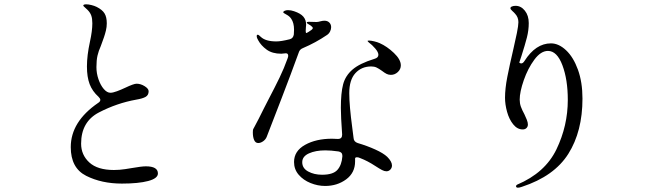

<svg xmlns="http://www.w3.org/2000/svg" viewBox="-20 -829 3040 890"><path d="M308 -147Q308 -265 435 -352Q445 -358 445 -366Q445 -372 437 -380Q408 -406 395.5 -439Q383 -472 383 -521Q383 -572 397 -636Q408 -686 408 -721Q408 -743 403 -757Q398 -771 386 -783Q379 -790 372.5 -795.5Q366 -801 366 -803Q366 -809 380 -809Q390 -809 404 -805.5Q418 -802 428 -797Q454 -784 464.5 -767Q475 -750 475 -721Q475 -704 471 -687.5Q467 -671 462 -656.5Q457 -642 455 -637Q454 -634 447 -615Q437 -593 432 -571.5Q427 -550 427 -518Q427 -489 436.5 -461.5Q446 -434 461 -416.5Q476 -399 492 -399Q503 -399 522 -406Q541 -413 560 -422Q600 -441 613 -441Q632 -441 650.5 -429.5Q669 -418 669 -406Q669 -388 655 -380Q641 -372 611 -367Q522 -351 439 -308Q356 -265 356 -163Q356 -111 394 -76Q432 -41 508 -41Q534 -41 560 -45Q586 -49 591 -50Q637 -58 656 -58Q712 -58 712 -25Q712 -2 667 10Q622 22 545 22Q451 22 379.5 -14Q308 -50 308 -147Z M1384 -606Q1369 -600 1365 -586Q1328 -484 1285 -372.5Q1242 -261 1216 -194Q1211 -182 1199.5 -174Q1188 -166 1177 -166Q1164 -166 1158 -180Q1152 -194 1152 -215Q1152 -226 1153.5 -230Q1155 -234 1160 -242Q1171 -262 1179 -278Q1192 -304 1203 -326Q1214 -348 1223 -365Q1255 -426 1276 -469.5Q1297 -513 1313 -558Q1316 -566 1316 -570Q1316 -582 1305 -582Q1299 -582 1294 -581Q1289 -580 1284 -580Q1242 -580 1216 -599Q1190 -618 1177 -642Q1170 -653 1170 -662Q1170 -668 1175 -668Q1179 -668 1189 -658Q1211 -637 1261 -637Q1283 -637 1323 -647Q1339 -651 1342 -669Q1343 -676 1343 -691Q1343 -723 1330 -742Q1322 -754 1307.5 -761.5Q1293 -769 1293 -772Q1293 -776 1299.5 -779Q1306 -782 1315 -782Q1329 -782 1343 -777Q1373 -767 1386 -752Q1399 -737 1399 -714Q1399 -707 1398 -703L1397 -685Q1397 -675 1401 -676L1410 -681Q1418 -686 1424 -690.5Q1430 -695 1430 -699Q1430 -703 1421 -710Q1417 -713 1409.5 -717Q1402 -721 1402 -724Q1402 -728 1411 -728L1447 -727Q1454 -727 1464.5 -730Q1475 -733 1484 -733Q1498 -733 1506.5 -724.5Q1515 -716 1515 -703Q1515 -693 1510 -683Q1505 -673 1496 -667Q1443 -631 1384 -606ZM1599 -397Q1599 -340 1613 -236L1619 -189Q1620 -172 1638 -166Q1682 -153 1719.5 -136Q1757 -119 1775 -102Q1797 -80 1797 -62Q1797 -51 1789.5 -43Q1782 -35 1771 -35Q1762 -35 1750.5 -41Q1739 -47 1719 -60Q1684 -83 1650 -96Q1642 -100 1635 -100Q1626 -100 1626 -94V-81Q1626 -28 1584.5 2.5Q1543 33 1487 33Q1453 33 1419.5 19.5Q1386 6 1364.5 -19Q1343 -44 1343 -78Q1343 -129 1394 -157.5Q1445 -186 1519 -186Q1535 -186 1544 -185H1547Q1566 -185 1566 -205Q1560 -289 1560 -329Q1560 -398 1570.5 -438Q1581 -478 1614 -506.5Q1647 -535 1715 -556Q1734 -561 1734 -575Q1734 -587 1719.5 -604Q1705 -621 1690 -632Q1684 -637 1684 -639Q1684 -641 1691 -641Q1699 -641 1714 -637.5Q1729 -634 1740 -629Q1774 -614 1806 -583.5Q1838 -553 1838 -526Q1838 -508 1824 -495Q1810 -482 1792 -482Q1781 -482 1772 -486.5Q1763 -491 1750 -501Q1736 -511 1725.5 -516Q1715 -521 1701 -521Q1656 -521 1627.5 -490Q1599 -459 1599 -397ZM1567 -104V-107Q1567 -124 1549 -127Q1514 -132 1488 -132Q1443 -132 1412 -118Q1381 -104 1381 -77Q1381 -49 1408.5 -34Q1436 -19 1473 -19Q1524 -19 1544 -41.5Q1564 -64 1567 -104Z M2680 -372Q2680 -220 2614.5 -116Q2549 -12 2399 37Q2388 41 2381 41Q2372 41 2372 34Q2372 30 2377 27Q2507 -28 2559.5 -137Q2612 -246 2612 -366Q2612 -460 2587 -526.5Q2562 -593 2520 -593Q2487 -593 2457 -552.5Q2427 -512 2408 -457.5Q2389 -403 2389 -367Q2389 -350 2394.5 -334.5Q2400 -319 2411 -299Q2417 -287 2422 -274Q2427 -261 2427 -252Q2427 -242 2420.5 -235.5Q2414 -229 2403 -229Q2378 -229 2359 -252.5Q2340 -276 2330.5 -310.5Q2321 -345 2321 -376Q2321 -418 2331.5 -472Q2342 -526 2360 -603Q2369 -641 2376 -676Q2383 -711 2383 -726Q2383 -749 2368 -765Q2363 -771 2354.5 -778.5Q2346 -786 2346 -791Q2346 -796 2353 -799Q2360 -802 2370 -802Q2395 -802 2413 -779.5Q2431 -757 2431 -722Q2431 -689 2422.5 -655.5Q2414 -622 2397 -569L2387 -539Q2391 -535 2396 -535Q2404 -535 2411 -546Q2463 -628 2534 -628Q2570 -628 2604 -596Q2638 -564 2659 -506Q2680 -448 2680 -372Z"/></svg>

Font: Shippori Mincho B1
Style: Regular
Weight: 400
Designer: FONTDASU
Foundry: FONTDASU / Google Inc. / but / Adobe
Version: Version 3.110; ttfautohint (v1.8.3)